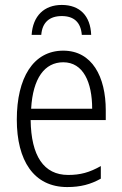

<svg xmlns="http://www.w3.org/2000/svg" viewBox="-20 -747 494 777"><path d="M230 -727C159 -727 113 -683 108 -606H147C151 -657 181 -682 230 -682C279 -682 307 -657 311 -606H349C346 -683 303 -727 230 -727ZM236 -542C114 -542 48 -431 48 -263C48 -98 116 10 252 10C306 10 347 -1 388 -24V-75C342 -49 305 -39 256 -39C157 -39 106 -116 104 -261H408V-301C408 -436 353 -542 236 -542ZM236 -495C317 -495 353 -414 353 -307H106C113 -431 161 -495 236 -495Z"/></svg>

Font: Noto Sans Display SemiCondensed Light
Style: Regular
Weight: 300
Width: 4
Designer: Monotype Design Team
Foundry: Monotype Imaging Inc.
Version: Version 1.900